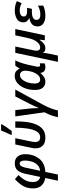

<svg xmlns="http://www.w3.org/2000/svg" viewBox="1198 -2039 1081 3517"><g transform="rotate(-90 1738.5 -280.5)"><path d="M187 240H300L348 10Q513 0 593 -106.5Q673 -213 673 -355Q673 -446 630.5 -498Q588 -550 507 -550Q423 -550 379.5 -502.5Q336 -455 316 -367L256 -85Q218 -92 190.5 -123Q163 -154 163 -221Q163 -297 195.5 -358.5Q228 -420 291 -481L216 -548Q134 -475 90 -397.5Q46 -320 46 -214Q46 -114 100 -59Q154 -4 237 7ZM369 -86 428 -361Q448 -460 502 -460Q556 -460 556 -361Q556 -303 538 -242.5Q520 -182 479 -138Q438 -94 369 -86Z M973 10Q1073 10 1133 -41Q1193 -92 1223.5 -174.5Q1254 -257 1264 -353.5Q1274 -450 1274 -541H1158Q1158 -426 1143 -321.5Q1128 -217 1090 -151Q1052 -85 983 -85Q896 -85 896 -178Q896 -206 907 -261L966 -541H851L792 -262Q780 -206 780 -171Q780 -88 828 -39Q876 10 973 10ZM1026 -606H1097Q1132 -650 1167.5 -702Q1203 -754 1221 -788V-801H1106Q1092 -762 1068.5 -709.5Q1045 -657 1026 -620Z M1351 240H1474Q1502 108 1579 -32L1856 -541H1731L1594 -275Q1577 -241 1556 -196.5Q1535 -152 1520 -112H1517Q1517 -193 1509 -275L1480 -541H1365L1440 -6Q1373 120 1351 240Z M1996 10Q2052 10 2090 -16.5Q2128 -43 2159 -80H2162Q2172 10 2266 10Q2311 10 2337 -4V-93Q2322 -87 2305 -87Q2274 -87 2274 -121Q2274 -135 2279 -160L2313 -317Q2328 -383 2351 -446Q2374 -509 2391 -541H2294Q2280 -526 2266.5 -503Q2253 -480 2245 -463H2241Q2223 -500 2192.5 -525.5Q2162 -551 2107 -551Q2031 -551 1973 -501Q1915 -451 1882 -367Q1849 -283 1849 -180Q1849 -84 1890.5 -37Q1932 10 1996 10ZM2043 -85Q1967 -85 1967 -186Q1967 -253 1987 -314.5Q2007 -376 2042 -415.5Q2077 -455 2122 -455Q2160 -455 2181 -428.5Q2202 -402 2202 -358Q2202 -309 2186 -250Q2167 -179 2128.5 -132Q2090 -85 2043 -85Z M2364 240H2479L2512 85Q2517 62 2522 27Q2527 -8 2530 -30H2534Q2557 10 2610 10Q2661 10 2699 -20.5Q2737 -51 2765 -93H2770L2760 0H2850L2965 -541H2850L2800 -310Q2777 -201 2729.5 -143Q2682 -85 2630 -85Q2568 -85 2568 -151Q2568 -175 2577 -214L2645 -541H2529Z M3209 10Q3271 10 3317.5 -2Q3364 -14 3395 -30V-126Q3362 -109 3321 -95.5Q3280 -82 3228 -82Q3133 -82 3133 -152Q3133 -197 3172.5 -217Q3212 -237 3271 -237H3335L3354 -325H3290Q3195 -325 3195 -385Q3195 -425 3226.5 -442.5Q3258 -460 3304 -460Q3344 -460 3377.5 -449.5Q3411 -439 3439 -424L3477 -511Q3442 -530 3399.5 -540Q3357 -550 3300 -550Q3219 -550 3153.5 -514Q3088 -478 3088 -393Q3088 -352 3111 -325.5Q3134 -299 3166 -286V-283Q3099 -272 3056 -237Q3013 -202 3013 -131Q3013 -66 3065 -28Q3117 10 3209 10Z"/></g></svg>

Font: Noto Sans UI Medium
Style: Italic
Weight: 500
Italic angle: -12°
Designer: Monotype Design Team
Foundry: Monotype Imaging Inc.
Version: Version 1.901